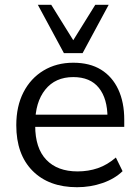

<svg xmlns="http://www.w3.org/2000/svg" viewBox="-20 -773 584 802"><path d="M302 9Q184 9 116 -59.5Q48 -128 48 -250Q48 -329 78 -387.5Q108 -446 162 -478.5Q216 -511 286 -511Q355 -511 402 -482Q449 -453 474 -399.5Q499 -346 499 -273V-243H110V-294H446L429 -281Q429 -361 393 -406Q357 -451 286 -451Q211 -451 169 -398.5Q127 -346 127 -257V-248Q127 -154 173.5 -105.5Q220 -57 304 -57Q349 -57 388.5 -70.5Q428 -84 464 -115L492 -58Q459 -26 408.5 -8.5Q358 9 302 9ZM247 -551 138 -753H194L286 -605L378 -753H434L325 -551Z"/></svg>

Font: Mulish ExtraLight
Style: Regular
Weight: 400
Version: Version 3.603